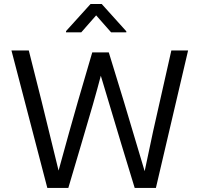

<svg xmlns="http://www.w3.org/2000/svg" viewBox="-20 -921 978 941"><path d="M432.1 -664.1 361.8 -423.8Q323.2 -290 267.1 -85L184.1 -423.8L121.1 -673.8H36.1L211.9 0H314.9L377.9 -212.9Q443.4 -431.6 474.1 -549.8L575.2 -212.9L640.1 0H744.1L901.9 -673.8H819.8L763.2 -422.9Q734.9 -303.2 689 -82L586.9 -423.8L513.2 -664.1ZM599.1 -767.6 478.5 -901.4H423.8L303.7 -768.6V-762.7H378.4L451.2 -845.7L524.4 -762.7H599.1Z"/></svg>

Font: FAU Chimera
Style: Regular
Weight: 400
Version: Version 1.002;hotconv 1.0.117;makeotfexe 2.5.65602